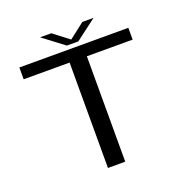

<svg xmlns="http://www.w3.org/2000/svg" viewBox="-139 -915 996 1039"><g transform="rotate(-20 359.0 -395.0)"><path d="M307 0V-607H42.5V-675H670V-607H406.5V0ZM324.5 -698.5 203.5 -790H268L358 -721L447 -790H511.5L390.5 -698.5Z"/></g></svg>

Font: Anybody ExtraExpanded
Style: Regular
Weight: 400
Width: 8
Designer: Tyler Finck
Foundry: Etcetera Type Company
Version: Version 1.010; ttfautohint (v1.8.3) -l 8 -r 50 -G 200 -x 14 